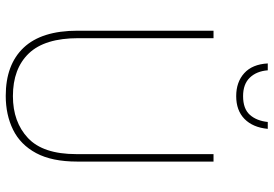

<svg xmlns="http://www.w3.org/2000/svg" viewBox="-162 -781 953 669"><g transform="rotate(90 314.5 -446.5)"><path d="M543 -239Q543 -151 513.5 -96Q484 -41 432 -15.5Q380 10 314 10Q205 10 146 -52.5Q87 -115 87 -240V-714H113V-243Q113 -126 166 -70.5Q219 -15 315 -15Q405 -15 461 -67.5Q517 -120 517 -236V-714H543ZM429 -903Q424 -851 394.5 -822Q365 -793 315 -793Q266 -793 235 -821Q204 -849 201 -903H225Q228 -864 250.5 -840.5Q273 -817 315 -817Q359 -817 380 -840.5Q401 -864 405 -903Z"/></g></svg>

Font: Noto Sans Myanmar SemiCondensed Thin
Style: Regular
Weight: 100
Width: 4
Designer: Monotype Design Team
Foundry: Monotype Imaging Inc.
Version: Version 2.107; ttfautohint (v1.8.4.7-5d5b)